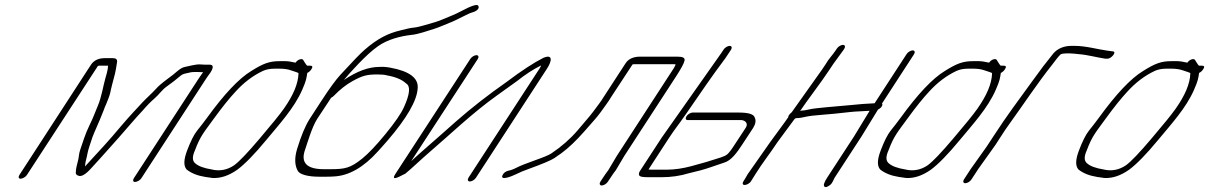

<svg xmlns="http://www.w3.org/2000/svg" viewBox="-20 -709 4824 766"><path d="M62 4C70 4 82.5 -3 87.4 -11L370.7 -446C374.2 -447 376.2 -447 378.2 -447H410.2C411.2 -447 411.2 -443 409.8 -434C408.3 -425 405.4 -413 400.5 -397C392.7 -371 385.1 -321 370.3 -287C357.6 -257 352.7 -241 336.4 -208C319.7 -174 310 -140 300.2 -112C293.8 -95 295.4 -80 290 -63C287.6 -54 283.2 -39 282.3 -21C281.9 -14 285.9 -10 292.9 -8C304.5 -3 321.4 -13 343.2 -37C343.7 -38 356.6 -52 382.4 -80C404.2 -104 431.5 -135 453.8 -160C469.7 -178 530.6 -249 546.5 -265C567.3 -289 583.2 -305 595.1 -315C616 -333 625.4 -350 645.3 -364C663.7 -377 684.6 -393 701.9 -408C710.4 -415 721.9 -416 734.4 -419C752.8 -424 770.3 -421 790.3 -421C782.9 -410 775 -400 769.6 -391L514 2C509.1 10 510.6 17 518.6 17C526.6 17 539.1 10 544 2L799.6 -391C805 -400 812.4 -409 819.9 -420C833.2 -441 831.1 -451 816.1 -451H798.1C792.1 -451 785.6 -452 777.6 -452C761.1 -453 733.2 -445 717.7 -442C701.2 -439 685.3 -423 671.9 -412C650.5 -395 621.2 -376 602.8 -355C585.5 -336 560.6 -314 547.8 -300C517 -266 502.1 -252 463.9 -207C410.4 -143 384.1 -116 319.2 -45C320 -65 325.9 -77 329.3 -98C331.7 -113 343.9 -146 349.3 -163C354.2 -177 379.8 -233 385.1 -248L394 -270C396.4 -277 399.4 -285 403.3 -293L412.1 -315C421 -337 419.9 -343 426.7 -369C438.4 -413 440.4 -417 447 -461C448.5 -472 442.9 -477 429.9 -477H397.9C372.9 -477 354.5 -468 343.1 -451L57.4 -11C52.5 -3 54 4 62 4Z M1170.9 -416C1169.7 -375 1150 -329 1112.9 -276C1096.1 -252 1063.4 -212 1015.8 -156C968.3 -100 935 -65 914.6 -50C887.3 -31 856.3 -25 824.3 -33C793.7 -38 770.7 -46 757.1 -59C747 -69 746.9 -85 757.7 -109C779.7 -168 794.6 -182 832.7 -235C866.9 -282 895.1 -317 918.4 -342C951.7 -379 988.4 -407 1028.8 -426C1041.8 -432 1057.2 -435 1075.2 -435H1096.2C1113.2 -435 1128.3 -433 1141.8 -428C1151.8 -424 1173.4 -419 1170.9 -416ZM1095 -465C1055 -465 1030.6 -456 982.8 -426C933 -396 874 -333 805.2 -238C792.8 -221 779.5 -204 766.6 -188C753.7 -172 740.4 -145 726.7 -109C713 -73 711.6 -48 724.3 -33C742.9 -18 767.9 -8 799.5 -3L827.5 1C859.5 3 892.9 -8 926.8 -32C956.6 -54 994.8 -93 1041.9 -150C1093.9 -213 1153.4 -277 1185.4 -350C1202.6 -389 1202.5 -397 1205.9 -418C1212.3 -421 1217.8 -426 1221.8 -432C1228.7 -442 1227.2 -447 1217.2 -447H1205.2C1203.6 -448 1200.1 -453 1195 -461L1189.5 -470C1184.9 -477 1167.5 -472 1159.1 -459C1142 -463 1128 -465 1119 -465Z M1301.1 -319C1306.6 -322 1309.6 -324 1312.1 -327C1336.4 -352 1360.7 -371 1385.6 -385C1425.4 -407 1442.9 -412 1485.9 -412C1501.9 -412 1515.4 -411 1524.9 -408C1559 -402 1584.6 -391 1600.2 -376C1618.8 -365 1615 -333 1591.4 -281C1580.1 -256 1555.4 -220 1517.7 -174C1480 -128 1449.3 -96 1425.9 -77C1377.7 -38 1355.7 -34 1297.7 -34H1271.7C1203.7 -34 1178.6 -60 1197.2 -112C1207 -140 1224 -201 1245.7 -235ZM1352.1 -390C1362.5 -403 1380.8 -424 1409.6 -454C1438.4 -484 1464.2 -508 1488.6 -525C1525.4 -551 1576.3 -565 1623.7 -570C1646.7 -572 1690.1 -587 1712.5 -594C1735 -601 1764.9 -615 1785.8 -623C1803.3 -630 1850.1 -656 1862.6 -659C1879.5 -663 1896.4 -675 1887.4 -687C1882.3 -693 1859.9 -686 1819 -664C1807.1 -658 1797.6 -653 1787.6 -649C1769.2 -642 1735.3 -626 1716.8 -621C1697.4 -616 1654 -601 1632 -599C1612 -597 1600.1 -593 1578.6 -588C1526.7 -576 1484.8 -554 1434.2 -510C1416.8 -495 1385.5 -462 1338.4 -411C1321.6 -393 1294.8 -357 1261.2 -305L1215.7 -235C1197.9 -207 1181.2 -167 1165.1 -114C1154.4 -78 1155.6 -48 1168.8 -26C1177.4 -13 1208 -4 1253 -4H1279C1289 -4 1300 -4 1312.5 -5C1371.9 -8 1430.2 -41 1487.7 -105C1502.6 -121 1515 -136 1525.9 -148C1602.7 -237 1643.2 -307 1646.3 -356C1650.5 -397 1614.3 -425 1537.2 -439C1521.7 -442 1507.2 -443 1492.7 -442C1450.7 -442 1404.3 -425 1352.1 -390Z M1856.4 -474 1557.4 -15C1544 6 1553.6 7 1586.4 -11C1590.4 -13 1594.4 -15 1596.9 -16C1610.3 -27 1624.7 -40 1641.1 -55C1677.8 -89 1717.1 -122 1756.3 -157L1818.4 -212C1867.6 -255 1914.8 -294 1962.5 -328C2010.3 -362 2036.6 -381 2044.6 -387C2075.9 -412 2106.8 -432 2138.6 -448C2138.2 -445 2135.7 -440 2132.2 -435L1849 0C1844.1 8 1846.6 15 1854.6 15C1862.6 15 1874.1 8 1879 0L2162.2 -435C2182 -465 2186.8 -495 2147.4 -478C2111.6 -460 2061.8 -428 1999.6 -381C1928 -331 1861.4 -279 1799.8 -225L1737.7 -170C1693.5 -131 1653.8 -97 1620.5 -66L1886.4 -474C1891.4 -482 1888.8 -489 1880.8 -489C1872.8 -489 1861.4 -482 1856.4 -474Z M2405.1 16 2424.4 -13C2427.9 -18 2431.3 -23 2436.3 -29L2470.8 -87L2680.4 -409C2698.2 -437 2708.6 -456 2711 -467C2713.4 -478 2704.9 -483 2682.9 -483H2533.9C2506.9 -483 2487.4 -474 2476.1 -457L2389.6 -324C2377.2 -303 2362.9 -286 2347 -264C2329.2 -240 2301.4 -210 2283.6 -188C2255.3 -155 2220.1 -124 2179.8 -97C2169.3 -90 2146.9 -81 2113 -69C2079.1 -57 2054.1 -47 2040.7 -40C2027.3 -33 2015.3 -29 2007.8 -28C1996.3 -25 1987.9 -18 1984.4 -9C1975.6 13 2023 -6 2038.9 -14C2052.3 -21 2069.8 -28 2089.2 -35C2144.1 -55 2178 -69 2192.9 -79C2201.9 -85 2210.3 -92 2218.8 -97C2248.6 -119 2278.9 -148 2310.6 -184C2342.4 -220 2364.7 -245 2374.6 -259C2391.4 -283 2406.7 -302 2419.6 -324L2503.6 -452C2507.1 -453 2511.1 -453 2514.1 -453H2663.1C2668.1 -453 2672.1 -453 2675.6 -452C2675.1 -449 2671.7 -444 2668.2 -437L2440.8 -87L2406.8 -30C2401.3 -23 2397.9 -18 2394.4 -13L2375.1 16C2370.2 24 2372.7 31 2380.7 31C2388.7 31 2400.2 24 2405.1 16Z M2718.7 -245C2713.7 -237 2715.3 -230 2723.3 -230H2906.3H2937.3C2953.8 -229 2966.4 -216 2955 -199L2911 -132C2897.7 -111 2887.8 -99 2882.3 -94C2869.9 -83 2844.4 -78 2827.5 -72C2816.5 -68 2786.1 -59 2737.7 -46C2704.2 -37 2670.8 -32 2638.8 -32H2586.8C2578.8 -32 2571.8 -32 2567.3 -33L2649.3 -159C2673.5 -196 2683.5 -206 2718.1 -256C2774 -337 2818.5 -403 2873.4 -476L2896.7 -511C2901.6 -519 2899.1 -526 2891.1 -526C2883.1 -526 2871.6 -519 2866.7 -511L2858.8 -499L2619.3 -159L2533.3 -27C2528.8 -20 2527.9 -14 2530.4 -9C2533 -4 2544 -2 2567 -2H2619C2657 -2 2693.4 -7 2728.9 -18C2760.3 -25 2790.3 -33 2815.7 -42C2841.1 -51 2859.1 -57 2868.6 -60C2897.5 -68 2920.7 -101 2941 -132L2985 -199C2994.9 -215 2996.8 -229 2990.7 -241C2986.1 -254 2965.1 -260 2926.1 -260H2743.1C2735.1 -260 2723.6 -253 2718.7 -245Z M3318.6 -515 3314.7 -509C3299.9 -487 3285 -473 3274.1 -453L3259.3 -431L3138.5 -261C3134.1 -258 3131.1 -254 3128.6 -251C3126.1 -248 3124.7 -245 3125.2 -242C3112.8 -223 3066.8 -162 3053.4 -143L2962.9 -14C2957.5 -5 2954 2 2950.6 7L2946.1 14C2940.7 23 2942.7 29 2950.7 29C2958.7 29 2970.7 23 2976.1 14L2980.6 7C2984 2 2989 -6 2994.4 -15C3020.1 -57 3053.8 -99 3081.9 -142L3148.3 -232C3152.2 -238 3156.2 -238 3164.2 -238C3170.2 -238 3180.2 -240 3193.7 -243C3207.2 -246 3229.6 -249 3259.6 -251C3289.6 -253 3326.6 -257 3371 -262C3396.5 -265 3426.5 -265 3449.5 -267L3386.8 -164L3280.5 -1C3268.1 18 3264.2 30 3268.8 35C3273.3 40 3280.8 37 3291.7 29C3301.2 22 3305.1 8 3310.5 -1L3417.3 -165L3483 -272C3495.9 -278 3503.8 -290 3498.8 -296L3626.8 -493C3631.7 -501 3629.2 -508 3621.2 -508C3613.2 -508 3601.7 -501 3596.8 -493L3469.3 -297C3431.3 -295 3413.8 -294 3365.3 -289C3316.9 -284 3234.4 -279 3206 -272C3193.5 -269 3185 -268 3181 -268C3177 -268 3173.5 -267 3172 -266C3195.7 -302 3263.1 -390 3289.3 -431L3304.6 -454L3344.7 -509L3348.6 -515C3353.6 -523 3351 -530 3343 -530C3335 -530 3323.6 -523 3318.6 -515Z M3937.9 -416C3936.7 -375 3917 -329 3879.9 -276C3863.1 -252 3830.4 -212 3782.8 -156C3735.3 -100 3702 -65 3681.6 -50C3654.3 -31 3623.3 -25 3591.3 -33C3560.7 -38 3537.7 -46 3524.1 -59C3514 -69 3513.9 -85 3524.7 -109C3546.7 -168 3561.6 -182 3599.7 -235C3633.9 -282 3662.1 -317 3685.4 -342C3718.7 -379 3755.4 -407 3795.8 -426C3808.8 -432 3824.2 -435 3842.2 -435H3863.2C3880.2 -435 3895.3 -433 3908.8 -428C3918.8 -424 3940.4 -419 3937.9 -416ZM3862 -465C3822 -465 3797.6 -456 3749.8 -426C3700 -396 3641 -333 3572.2 -238C3559.8 -221 3546.5 -204 3533.6 -188C3520.7 -172 3507.4 -145 3493.7 -109C3480 -73 3478.6 -48 3491.3 -33C3509.9 -18 3534.9 -8 3566.5 -3L3594.5 1C3626.5 3 3659.9 -8 3693.8 -32C3723.6 -54 3761.8 -93 3808.9 -150C3860.9 -213 3920.4 -277 3952.4 -350C3969.6 -389 3969.5 -397 3972.9 -418C3979.3 -421 3984.8 -426 3988.8 -432C3995.7 -442 3994.2 -447 3984.2 -447H3972.2C3970.6 -448 3967.1 -453 3962 -461L3956.5 -470C3951.9 -477 3934.5 -472 3926.1 -459C3909 -463 3895 -465 3886 -465Z M3855.6 7 3883.7 -36 3951.5 -131 3976.7 -170C3986.1 -185 3996 -199 4005.9 -213C4061.8 -290 4118.7 -377 4178.6 -452C4187 -463 4202.4 -484 4211.3 -492C4216.8 -495 4225.3 -496 4235.3 -496H4248.3C4260.3 -496 4271.3 -494 4283.8 -493C4321.3 -490 4354.4 -480 4388.9 -475H4395.9C4412.5 -472 4438.2 -504 4419.2 -504L4412.7 -505L4397.7 -507C4359.2 -512 4313.1 -526 4267.1 -526H4254.1C4226.1 -526 4199.1 -516 4181.8 -495C4148.6 -454 4136.7 -438 4096.1 -382C4039.7 -304 3997.1 -248 3947.2 -171L3915.6 -123L3853.7 -36L3825.6 7C3820.6 15 3823.2 22 3831.2 22C3839.2 22 3850.6 15 3855.6 7Z M4728.9 -416C4727.7 -375 4708 -329 4670.9 -276C4654.1 -252 4621.4 -212 4573.8 -156C4526.3 -100 4493 -65 4472.6 -50C4445.3 -31 4414.3 -25 4382.3 -33C4351.7 -38 4328.7 -46 4315.1 -59C4305 -69 4304.9 -85 4315.7 -109C4337.7 -168 4352.6 -182 4390.7 -235C4424.9 -282 4453.1 -317 4476.4 -342C4509.7 -379 4546.4 -407 4586.8 -426C4599.8 -432 4615.2 -435 4633.2 -435H4654.2C4671.2 -435 4686.3 -433 4699.8 -428C4709.8 -424 4731.4 -419 4728.9 -416ZM4653 -465C4613 -465 4588.6 -456 4540.8 -426C4491 -396 4432 -333 4363.2 -238C4350.8 -221 4337.5 -204 4324.6 -188C4311.7 -172 4298.4 -145 4284.7 -109C4271 -73 4269.6 -48 4282.3 -33C4300.9 -18 4325.9 -8 4357.5 -3L4385.5 1C4417.5 3 4450.9 -8 4484.8 -32C4514.6 -54 4552.8 -93 4599.9 -150C4651.9 -213 4711.4 -277 4743.4 -350C4760.6 -389 4760.5 -397 4763.9 -418C4770.3 -421 4775.8 -426 4779.8 -432C4786.7 -442 4785.2 -447 4775.2 -447H4763.2C4761.6 -448 4758.1 -453 4753 -461L4747.5 -470C4742.9 -477 4725.5 -472 4717.1 -459C4700 -463 4686 -465 4677 -465Z"/></svg>

Font: MewTooHand
Style: UltimateIta
Weight: 400
Designer: Mew Too, Robert Jablonski
Version: Version 0.77